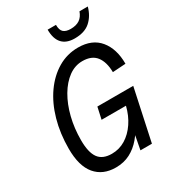

<svg xmlns="http://www.w3.org/2000/svg" viewBox="-219 -1027 1041 1159"><g transform="rotate(-30 302.0 -447.5)"><path d="M242 16Q152 16 101.5 -44Q51 -104 51 -224Q51 -331 77 -422.5Q103 -514 151 -582Q199 -650 263.5 -688Q328 -726 404 -726Q502 -726 553 -664Q604 -602 604 -498L513 -492Q512 -563 481.5 -602.5Q451 -642 386 -642Q334 -642 289.5 -609.5Q245 -577 211.5 -520Q178 -463 159.5 -389Q141 -315 141 -232Q141 -147 169.5 -107.5Q198 -68 262 -68Q314 -68 357.5 -94.5Q401 -121 433 -168.5Q465 -216 480 -277H310L328 -359H578L501 0H421L453 -168L478 -162Q454 -111 420 -70.5Q386 -30 342 -7Q298 16 242 16ZM416 -783Q359 -783 329.5 -815Q300 -847 300 -911H358Q358 -874 374.5 -859.5Q391 -845 424 -845Q462 -845 486 -861Q510 -877 522 -911H580Q564 -853 525 -818Q486 -783 416 -783Z"/></g></svg>

Font: Geist Mono
Style: Italic
Weight: 400
Italic angle: -12°
Monospace: yes
Designer: Basement.studio, Andrés Briganti, Mateo Zaragoza
Foundry: Basement.studio, Vercel, Andrés Briganti, Guido Ferreyra, Mateo Zaragoza
Version: Version 1.500